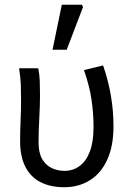

<svg xmlns="http://www.w3.org/2000/svg" viewBox="-20 -772 550 804"><path d="M248.8 12Q191 12 149.4 -9.4Q107.9 -30.8 86 -73.9Q64.2 -116.9 64.2 -180.5Q64.2 -223.9 66.2 -266.7Q68.2 -309.5 68.2 -352.6Q68.2 -382 67.2 -414.9Q66.1 -447.9 60 -486.1H140.1Q145.4 -461.1 146.5 -433Q147.5 -404.9 147.5 -372.7Q147.5 -331.8 144.5 -276.4Q141.5 -220.9 141.5 -175.6Q141.5 -132.2 156.6 -106.1Q171.7 -80.1 196.4 -68.3Q221.1 -56.5 250.1 -56.5Q285.1 -56.5 312.6 -76.2Q340 -95.9 355.9 -136.5Q371.7 -177.2 371.7 -240.3Q371.7 -296 363.3 -354.1Q354.9 -412.2 331.6 -478.5L411.6 -498.1Q433.6 -435 444.4 -371.4Q455.2 -307.8 455.2 -243Q455.2 -160.5 429.2 -103.5Q403.2 -46.5 356.6 -17.3Q309.9 12 248.8 12ZM200 -563.7 238.8 -752.1H322.9L327.8 -742.9L259.3 -563.7Z"/></svg>

Font: Source Sans 3 VF
Style: Regular
Weight: 200
Designer: Paul D. Hunt
Foundry: Adobe
Version: Version 3.046;hotconv 1.0.118;makeotfexe 2.5.65603